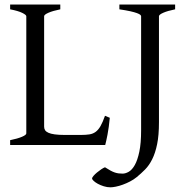

<svg xmlns="http://www.w3.org/2000/svg" viewBox="-20 -635 821 841"><path d="M460.9 -119.1Q457 -76.7 450.9 -45.4Q444.8 -14.2 440.9 0H24.4V-21Q57.6 -27.8 76.4 -35.9Q95.2 -43.9 95.2 -50.8V-564Q95.2 -569.8 77.4 -578.6Q59.6 -587.4 24.4 -594.2V-615.2H244.1V-594.2Q210.9 -587.4 192.1 -579.1Q173.3 -570.8 173.3 -564V-80.1Q173.3 -71.3 177.5 -64.7Q181.6 -58.1 191.9 -53.5Q202.1 -48.8 219.7 -46.4Q237.3 -43.9 264.2 -43.9H334Q356.4 -43.9 371.8 -46.4Q387.2 -48.8 398.9 -57.4Q410.6 -65.9 420.2 -82.5Q429.7 -99.1 439.9 -127.9ZM747.1 -594.2Q713.9 -587.4 695.1 -579.1Q676.3 -570.8 676.3 -564V-100.1Q676.3 -42 668.2 -3.2Q660.2 35.6 646.7 62.5Q633.3 89.4 615.7 107.2Q598.1 125 579.1 140.6Q565.9 151.4 550 159.7Q534.2 168 518.1 173.8Q502 179.7 487.5 182.6Q473.1 185.5 463.9 185.5Q449.2 185.5 434.6 180.9Q419.9 176.3 408.7 170.2Q397.5 164.1 390.4 157.5Q383.3 150.9 383.3 146.5Q383.3 142.6 389.6 135.3Q396 127.9 404.8 120.6Q413.6 113.3 423.3 106.7Q433.1 100.1 439.9 97.7Q453.6 106.4 463.9 112.1Q474.1 117.7 482.9 120.6Q491.7 123.5 499.8 124.5Q507.8 125.5 517.1 125.5Q529.8 125.5 544.2 117.2Q558.6 108.9 570.6 87.6Q582.5 66.4 590.3 29.3Q598.1 -7.8 598.1 -64.9V-564Q598.1 -566.9 594.2 -570.3Q590.3 -573.7 579.8 -577.6Q569.3 -581.5 550.8 -585.7Q532.2 -589.8 502.9 -594.2V-615.2H747.1Z"/></svg>

Font: Noto Serif Devanagari
Style: Bold
Weight: 700
Designer: Monotype Design Team
Foundry: Monotype Imaging Inc.
Version: Version 1.01